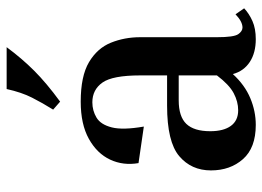

<svg xmlns="http://www.w3.org/2000/svg" viewBox="-126 -654 790 578"><g transform="rotate(-90 269.0 -365.0)"><path d="M533 -25Q517 -10 494.5 0Q472 10 440 10Q399 10 371.5 -8Q344 -26 335 -59Q302 -23 262.5 -6.5Q223 10 182 10Q113 10 79 -28.5Q45 -67 45 -125Q45 -184 88 -220.5Q131 -257 240 -257H331V-338Q331 -421 309.5 -451.5Q288 -482 250 -482Q225 -482 204 -469.5Q183 -457 174.5 -423.5Q166 -390 177 -327L67 -343Q59 -389 77.5 -428.5Q96 -468 140 -492.5Q184 -517 252 -517Q329 -517 371 -492Q413 -467 429.5 -426Q446 -385 446 -338V-107Q446 -56 455 -43Q464 -30 475 -30Q493 -30 515 -51ZM226 -43Q252 -43 277.5 -56.5Q303 -70 331 -107V-222H256Q207 -222 185 -199Q163 -176 163 -127Q163 -87 179 -65Q195 -43 226 -43ZM252 -579 228 -600Q248 -632 264 -663.5Q280 -695 290 -740H416Q382 -694 345 -657Q308 -620 252 -579Z"/></g></svg>

Font: Inria Serif
Style: Bold
Weight: 700
Designer: Black Foundry Team
Foundry: Black Foundry
Version: Version 1.000; ttfautohint (v1.8.3)